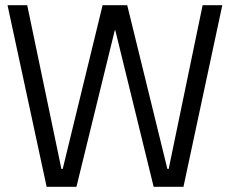

<svg xmlns="http://www.w3.org/2000/svg" viewBox="-20 -720 887 741"><path d="M9 -700H85L217 -68H222L376 -700H471L626 -68H631L762 -700H838L688 1H573L425 -603H423L275 1H160Z"/></svg>

Font: Pathway Extreme 8pt Thin 12pt Light
Style: Regular
Weight: 300
Version: Version 1.001;gftools[0.9.26]